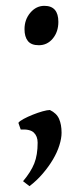

<svg xmlns="http://www.w3.org/2000/svg" viewBox="-20 -489 269 658"><path d="M191 -34Q191 -15 183.5 9Q176 33 161.5 57.5Q147 82 126.5 106Q106 130 81 149L59 132Q86 100 97.5 71Q109 42 109 0Q109 -22 96 -34.5Q83 -47 51 -45L43 -68Q47 -74 61 -81.5Q75 -89 92.5 -96Q110 -103 126 -107.5Q142 -112 151 -112Q174 -101 182.5 -81.5Q191 -62 191 -34ZM180 -414Q180 -380 161 -357Q142 -334 113 -334Q87 -334 75.5 -348.5Q64 -363 64 -389Q64 -422 84 -445.5Q104 -469 132 -469Q180 -469 180 -414Z"/></svg>

Font: Kalpurush
Style: Regular
Weight: 400
Designer: Md. Tanbin Islam Siyam
Foundry: Tanbin Islam Siyam
Version: Version 0.258